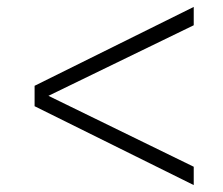

<svg xmlns="http://www.w3.org/2000/svg" viewBox="-20 -577 644 555"><path d="M540 -504 120 -300 540 -95V-42L80 -270V-319V-329L540 -557Z"/></svg>

Font: Work Sans Light
Style: Regular
Weight: 300
Designer: Wei Huang
Foundry: Wei Huang
Version: Version 1.500